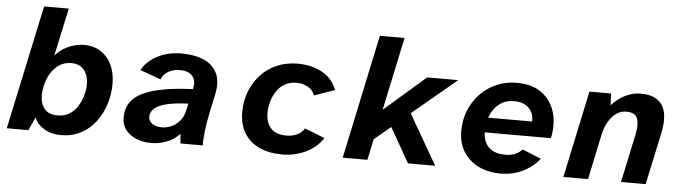

<svg xmlns="http://www.w3.org/2000/svg" viewBox="-46 -894 3884 1091"><g transform="rotate(5 1896.0 -348.0)"><path d="M324.5 12Q269.9 12 229.5 -12.2Q189 -36.3 173.2 -76L139.4 0H15.7L166.7 -708H307.5L248.4 -434.5Q275.9 -468.5 321 -489.2Q366.1 -509.9 412.6 -509.9Q469.7 -509.9 509.8 -483.1Q549.9 -456.3 571.2 -409.7Q592.4 -363.1 592.4 -303.3Q592.4 -243.3 574.5 -187.1Q556.6 -130.9 522.5 -85.7Q488.4 -40.6 438.3 -14.3Q388.2 12 324.5 12ZM296.9 -97.8Q337.8 -97.8 366.6 -117Q395.4 -136.3 413.1 -166.4Q430.8 -196.5 439.1 -228.9Q447.5 -261.3 447.5 -287.3Q447.5 -336.6 422.9 -368.8Q398.2 -400.9 350.2 -400.9Q308.9 -400.9 279.9 -381Q250.9 -361.1 232.5 -330.5Q214.1 -299.9 205.8 -266Q197.5 -232.1 197.5 -204.2Q197.5 -155.3 222.2 -126.5Q246.9 -97.8 296.9 -97.8Z M840.2 12Q793.5 12 755.3 -3.6Q717 -19.1 694.3 -48.3Q671.5 -77.5 671.5 -119.3Q671.5 -216.5 764.7 -261.3Q857.9 -306 1049.9 -313.7L1050.9 -317.9Q1058.1 -346.3 1050.4 -368.4Q1042.7 -390.4 1021.7 -402.9Q1000.7 -415.4 965.6 -415.4Q929.8 -415.4 900.9 -398.4Q872.1 -381.3 861.8 -352.7L743.3 -395.6Q771.9 -447.4 831.2 -478.7Q890.5 -509.9 968.3 -509.9Q1044.7 -509.9 1097.7 -486Q1150.7 -462 1172.8 -413.2Q1194.9 -364.3 1177.3 -288.5L1155.5 -187Q1143.7 -130.3 1138 -80.1Q1132.3 -29.9 1133.9 0H1006.2L1001.9 -54.2Q967.9 -18.6 925.4 -3.3Q882.9 12 840.2 12ZM891.2 -81.9Q920.9 -81.9 947.9 -94Q974.8 -106.2 994.9 -130.3Q1014.9 -154.5 1022.8 -190.3L1031.3 -229.4Q946.2 -225.9 899.6 -212.7Q853 -199.5 834.7 -179.4Q816.5 -159.3 816.5 -137Q816.5 -111.5 838 -96.7Q859.6 -81.9 891.2 -81.9Z M1587.1 12Q1510.2 12 1455 -14.2Q1399.7 -40.4 1370.1 -89.6Q1340.5 -138.8 1340.5 -208Q1340.5 -271.8 1361.6 -326.5Q1382.7 -381.2 1421.1 -422.5Q1459.6 -463.8 1513 -486.9Q1566.5 -509.9 1632.1 -509.9Q1679 -509.9 1723.7 -496.6Q1768.4 -483.3 1803.3 -454.4Q1838.2 -425.5 1855 -378.6L1738.2 -338.1Q1726.5 -370.3 1697 -385.6Q1667.6 -400.9 1635.1 -400.9Q1594.8 -400.9 1566 -383.9Q1537.3 -367 1519.3 -338.9Q1501.4 -310.8 1492.6 -278.7Q1483.9 -246.6 1483.9 -215.8Q1483.9 -181.1 1496.1 -154.2Q1508.4 -127.3 1534.4 -112.2Q1560.5 -97 1601.1 -97Q1634 -97 1661.7 -109.2Q1689.4 -121.5 1704 -147L1818.9 -101.5Q1781.9 -46.2 1720 -17.1Q1658.1 12 1587.1 12Z M1931.9 0 2081.9 -708H2222.7L2134.1 -290.6L2370.1 -496H2547.3L2294.7 -285L2459.3 0H2304L2191.6 -197.7L2097.9 -119.4L2072.7 0Z M2834 12Q2762.7 12 2707.3 -14.8Q2652 -41.7 2620.8 -91.6Q2589.7 -141.6 2589.7 -210.7Q2589.7 -273.4 2611.7 -327.6Q2633.7 -381.9 2672.9 -422.6Q2712.1 -463.4 2765.1 -486.6Q2818.1 -509.9 2880.3 -509.9Q2968.9 -509.9 3023.5 -469.5Q3078.2 -429.1 3098.2 -362.2Q3118.2 -295.2 3100.7 -213.5H2723.3Q2725 -157.7 2757.4 -127.4Q2789.8 -97 2850.3 -97Q2882.2 -97 2905.9 -106.8Q2929.6 -116.7 2946.5 -135.5L3053.9 -91.6Q3013.7 -41.5 2956.3 -14.7Q2899 12 2834 12ZM2735.4 -298.4H2986Q2987.3 -329.5 2974.9 -353.5Q2962.5 -377.4 2937.3 -391.1Q2912.1 -404.8 2875 -404.8Q2836.6 -404.8 2809.1 -389.9Q2781.7 -375 2763.5 -351Q2745.3 -327 2735.4 -298.4Z M3190.5 0 3295.7 -496H3419.4L3422.2 -428.5Q3436.9 -446.4 3461.4 -465.3Q3485.9 -484.3 3518.6 -497.1Q3551.3 -509.9 3588.3 -509.9Q3651.1 -509.9 3685.1 -483.9Q3719.2 -457.8 3728.4 -411.3Q3737.6 -364.7 3724.3 -302L3659.8 0H3519.1L3578.9 -280.8Q3590.2 -333.5 3578.1 -367.2Q3566 -400.9 3514.1 -400.9Q3483.9 -400.9 3458.2 -383.1Q3432.6 -365.3 3413.4 -332.4Q3394.3 -299.5 3384.6 -253.5L3331.3 0Z"/></g></svg>

Font: Atkinson Hyperlegible Mono ExtraLight
Style: Italic
Weight: 200
Italic angle: -12°
Monospace: yes
Designer: Elliott Scott, Megan Eiswerth, Linus Boman, Theodore Petrosky, Letters from Sweden
Foundry: Applied Design Works, Letters from Sweden
Version: Version 2.001